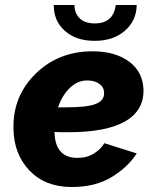

<svg xmlns="http://www.w3.org/2000/svg" viewBox="-20 -741 625 771"><path d="M196 -721H279Q279 -689 299.5 -668Q320 -647 361 -647Q435 -647 445 -721H529Q528 -658 481.5 -617.5Q435 -577 360 -577Q285 -577 240 -617.5Q195 -658 196 -721ZM291 -107Q330 -107 358 -125Q386 -143 399 -166L529 -125Q494 -70 428.5 -30Q363 10 268 10Q162 10 98.5 -56Q35 -122 34 -227Q32 -356 123.5 -445.5Q215 -535 352 -535Q441 -535 496.5 -495Q552 -455 556 -385Q560 -299 484 -254.5Q408 -210 254 -210Q218 -210 199 -211Q201 -107 291 -107ZM330 -418Q292 -418 261 -388.5Q230 -359 213 -310H247Q331 -310 365.5 -324Q400 -338 398 -370Q397 -392 378 -405Q359 -418 330 -418Z"/></svg>

Font: Raleway-v4020 ExtraBold
Style: Italic
Weight: 800
Italic angle: -12°
Designer: Matt McInerney, Pablo Impallari, Rodrigo Fuenzalida
Foundry: Matt McInerney, Pablo Impallari, Rodrigo Fuenzalida
Version: Version 4.020;PS 004.020;hotconv 1.0.88;makeotf.lib2.5.64775